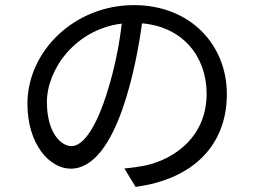

<svg xmlns="http://www.w3.org/2000/svg" viewBox="-20 -704 996 749"><path d="M259 -134C218 -134 163 -186 163 -306C163 -433 273 -589 455 -612C445 -525 426 -435 402 -357C354 -197 301 -134 259 -134ZM509 25C734 -5 865 -138 865 -337C865 -528 724 -684 502 -684C271 -684 87 -505 87 -299C87 -143 172 -46 256 -46C439 -46 514 -465 534 -613C695 -599 786 -482 786 -338C786 -175 667 -85 546 -58C523 -54 494 -49 465 -47Z"/></svg>

Font: Kinto Sans
Style: Regular
Weight: 400
Designer: Authors: Ryoko NISHIZUKA  (kana & ideographs); Paul D. Hunt (Latin, Greek & Cyrillic); Wenlong ZHANG  (bopomofo); Sandol
Foundry: Adobe Systems Incorporated, ookami Inc.
Version: Version 0.001